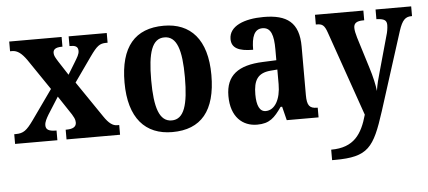

<svg xmlns="http://www.w3.org/2000/svg" viewBox="-51 -661 2239 1004"><g transform="rotate(-5 1068.0 -159.5)"><path d="M10 0H232V-51H229C191 -51 176 -61 176 -83C176 -101 186 -118 197 -137L254 -227L303 -153C331 -113 336 -99 336 -84C336 -62 319 -51 284 -51H280V0H561V-51H550C528 -51 507 -65 481 -104L353 -292L444 -421C481 -473 496 -485 530 -485H538V-536H338V-485H342C366 -485 383 -480 383 -456C383 -438 372 -422 359 -400L320 -336L272 -410C259 -431 252 -442 252 -456C252 -472 261 -485 298 -485H301V-536H26V-485H37C65 -485 87 -467 112 -432L222 -270L112 -115C76 -65 59 -51 18 -51H10Z M835 10C986 10 1064 -82 1064 -270C1064 -457 978 -548 838 -548C687 -548 608 -457 608 -270C608 -82 694 10 835 10ZM837 -51C772 -51 748 -126 748 -270C748 -414 771 -487 836 -487C901 -487 925 -414 925 -270C925 -126 902 -51 837 -51Z M1280 10C1346 10 1372 -18 1410 -72H1418L1436 0H1603V-51H1600C1560 -51 1547 -67 1547 -122V-377C1547 -503 1485 -548 1362 -548C1260 -548 1180 -516 1180 -448C1180 -401 1217 -382 1293 -382C1293 -449 1308 -490 1351 -490C1396 -490 1409 -448 1409 -374V-317L1338 -314C1208 -309 1143 -260 1143 -152C1143 -42 1204 10 1280 10ZM1331 -57C1299 -57 1284 -90 1284 -148C1284 -222 1306 -259 1373 -265L1410 -268V-191C1410 -112 1379 -57 1331 -57Z M1654 174V229H1669C1844 229 1875 183 1935 -3L2066 -414C2084 -469 2101 -485 2133 -485H2136V-536H1949V-485H1953C1988 -483 2003 -476 2003 -450C2003 -434 1999 -411 1994 -396L1941 -206C1932 -175 1924 -145 1919 -111C1916 -140 1906 -187 1890 -237L1840 -398C1834 -419 1830 -436 1830 -450C1830 -473 1843 -485 1881 -485H1885V-536H1631V-485H1635C1664 -485 1676 -478 1690 -437L1845 7C1817 107 1774 174 1654 174Z"/></g></svg>

Font: Noto Serif Ethiopic Condensed
Style: Bold
Weight: 700
Width: 3
Designer: Monotype Design Team
Foundry: Monotype Imaging Inc.
Version: Version 2.102